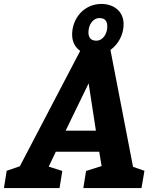

<svg xmlns="http://www.w3.org/2000/svg" viewBox="-85 -957 755 977"><path d="M282 -781C282 -745 297 -716 323 -698L16 -111L-51 -88L-65 0H218L232 -87L163 -109L199 -185H420L432 -112L353 -87L339 0H635L650 -88L592 -108L477 -703C518 -732 544 -782 544 -834C544 -900 493 -937 431 -937C343 -937 282 -864 282 -781ZM403 -292H249L366 -533ZM421 -865C449 -865 461 -850 461 -822C461 -787 440 -750 405 -750C378 -750 365 -765 365 -793C365 -828 386 -865 421 -865Z"/></svg>

Font: Bitter
Style: Bold Italic
Weight: 700
Designer: Sol Matas
Foundry: Sol Matas
Version: Version 1.002